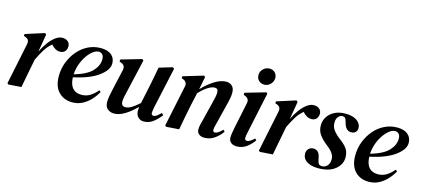

<svg xmlns="http://www.w3.org/2000/svg" viewBox="-58 -1159 3579 1633"><g transform="rotate(15 1732.0 -342.0)"><path d="M46 8 36 -1 111 -363Q116 -387 108 -400.5Q100 -414 80 -421L66 -426L69 -443L235 -496L247 -485L220 -328Q242 -374 270 -412Q298 -450 328.5 -472.5Q359 -495 389 -495Q419 -495 437.5 -479Q456 -463 456 -437Q456 -409 440 -392Q424 -375 397 -375Q355 -375 319 -417Q283 -388 257 -345.5Q231 -303 208 -254L200 -213Q190 -160 179.5 -107Q169 -54 159 0Z M609 14Q535 14 488.5 -34Q442 -82 442 -173Q442 -236 464 -294Q486 -352 524.5 -397.5Q563 -443 615 -469Q667 -495 727 -495Q789 -495 821.5 -467Q854 -439 854 -392Q854 -335 778.5 -279.5Q703 -224 560 -193Q563 -128 591 -98Q619 -68 668 -68Q712 -68 747 -91Q782 -114 806 -145L821 -134Q801 -96 769.5 -62Q738 -28 698 -7Q658 14 609 14ZM717 -461Q694 -461 668 -441.5Q642 -422 618.5 -388.5Q595 -355 579 -311.5Q563 -268 560 -219Q672 -252 717.5 -301Q763 -350 763 -405Q763 -434 750 -447.5Q737 -461 717 -461Z M977 14Q944 14 920 -5.5Q896 -25 896 -66Q896 -89 901 -117Q906 -145 912 -172L955 -363Q964 -404 926 -419L909 -426L911 -444L1091 -496L1103 -486L1034 -186Q1028 -161 1024 -141Q1020 -121 1020 -104Q1020 -82 1030 -72.5Q1040 -63 1056 -63Q1080 -63 1108.5 -79.5Q1137 -96 1177 -132L1178 -137L1212 -298Q1220 -339 1228 -379.5Q1236 -420 1243 -461L1360 -496L1373 -486L1295 -129Q1292 -112 1289.5 -98Q1287 -84 1287 -75Q1287 -65 1293 -59.5Q1299 -54 1306 -54Q1320 -54 1334.5 -64.5Q1349 -75 1371 -96L1386 -81Q1361 -46 1323.5 -16Q1286 14 1238 14Q1209 14 1188.5 -6Q1168 -26 1168 -64Q1168 -79 1170 -96Q1118 -44 1069.5 -15Q1021 14 977 14Z M1435 8 1425 -1 1501 -364Q1510 -404 1471 -420L1456 -426L1458 -443L1635 -496L1646 -486L1624 -373Q1676 -428 1730 -461.5Q1784 -495 1831 -495Q1863 -495 1883.5 -475.5Q1904 -456 1904 -416Q1904 -394 1900 -371.5Q1896 -349 1890 -325L1839 -120Q1835 -104 1832.5 -92.5Q1830 -81 1830 -73Q1830 -52 1847 -52Q1873 -52 1913 -94L1927 -80Q1902 -43 1862 -14.5Q1822 14 1773 14Q1742 14 1724 -1Q1706 -16 1706 -42Q1706 -63 1711 -84.5Q1716 -106 1723 -131L1762 -289Q1770 -319 1775 -343Q1780 -367 1780 -386Q1780 -406 1771.5 -413.5Q1763 -421 1749 -421Q1725 -421 1691.5 -400.5Q1658 -380 1616 -336L1589 -213Q1578 -160 1568 -107Q1558 -54 1548 0Z M2148 -554Q2120 -554 2100 -572Q2080 -590 2080 -621Q2080 -654 2104 -676Q2128 -698 2158 -698Q2187 -698 2206 -679.5Q2225 -661 2225 -632Q2225 -600 2201.5 -577Q2178 -554 2148 -554ZM2056 14Q2026 14 2006.5 -1.5Q1987 -17 1987 -47Q1987 -64 1991 -88Q1995 -112 2000 -137L2047 -363Q2056 -405 2016 -420L2002 -426L2004 -444L2184 -496L2194 -486L2118 -129Q2114 -112 2112 -99.5Q2110 -87 2110 -76Q2110 -54 2130 -54Q2154 -54 2193 -92L2206 -79Q2181 -42 2143.5 -14Q2106 14 2056 14Z M2260 8 2250 -1 2325 -363Q2330 -387 2322 -400.5Q2314 -414 2294 -421L2280 -426L2283 -443L2449 -496L2461 -485L2434 -328Q2456 -374 2484 -412Q2512 -450 2542.5 -472.5Q2573 -495 2603 -495Q2633 -495 2651.5 -479Q2670 -463 2670 -437Q2670 -409 2654 -392Q2638 -375 2611 -375Q2569 -375 2533 -417Q2497 -388 2471 -345.5Q2445 -303 2422 -254L2414 -213Q2404 -160 2393.5 -107Q2383 -54 2373 0Z M2774 14Q2712 14 2674 -10.5Q2636 -35 2636 -79Q2636 -103 2652 -120.5Q2668 -138 2694 -138Q2743 -138 2755 -79L2760 -56Q2764 -34 2772.5 -22.5Q2781 -11 2802 -11Q2828 -11 2847.5 -31.5Q2867 -52 2867 -89Q2867 -116 2850.5 -141Q2834 -166 2793 -197Q2753 -229 2728 -263Q2703 -297 2703 -345Q2703 -386 2724.5 -420Q2746 -454 2786 -474.5Q2826 -495 2881 -495Q2946 -495 2982.5 -469Q3019 -443 3019 -404Q3019 -382 3005.5 -368Q2992 -354 2967 -354Q2922 -354 2904 -410L2897 -434Q2892 -453 2884 -460.5Q2876 -468 2862 -468Q2843 -468 2826 -450Q2809 -432 2809 -396Q2809 -361 2829.5 -332.5Q2850 -304 2892 -272Q2937 -239 2957 -208.5Q2977 -178 2977 -134Q2977 -73 2924 -29.5Q2871 14 2774 14Z M3219 14Q3145 14 3098.5 -34Q3052 -82 3052 -173Q3052 -236 3074 -294Q3096 -352 3134.5 -397.5Q3173 -443 3225 -469Q3277 -495 3337 -495Q3399 -495 3431.5 -467Q3464 -439 3464 -392Q3464 -335 3388.5 -279.5Q3313 -224 3170 -193Q3173 -128 3201 -98Q3229 -68 3278 -68Q3322 -68 3357 -91Q3392 -114 3416 -145L3431 -134Q3411 -96 3379.5 -62Q3348 -28 3308 -7Q3268 14 3219 14ZM3327 -461Q3304 -461 3278 -441.5Q3252 -422 3228.5 -388.5Q3205 -355 3189 -311.5Q3173 -268 3170 -219Q3282 -252 3327.5 -301Q3373 -350 3373 -405Q3373 -434 3360 -447.5Q3347 -461 3327 -461Z"/></g></svg>

Font: DeepMind Serif Text
Style: Italic
Weight: 400
Italic angle: -12°
Designer: Frank Grießhammer / Modifications: Colophon Foundry
Foundry: Colophon Foundry
Version: Version 5.003; ttfautohint (v1.8.2)